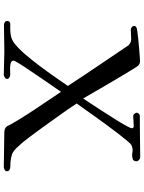

<svg xmlns="http://www.w3.org/2000/svg" viewBox="110 -886 779 1040"><g transform="rotate(90 500.0 -366.5)"><path d="M908 -13Q908 -6 899.5 -1.5Q891 3 885 3Q838 3 790.5 1.5Q743 0 696 0Q688 0 679.5 -3Q671 -6 666 -13Q663 -16 661.5 -20Q660 -24 658 -28Q646 -50 633 -71Q620 -92 607 -113Q576 -162 543 -210Q510 -258 478 -307Q472 -298 453 -271Q434 -244 410 -208.5Q386 -173 362.5 -138.5Q339 -104 324 -79.5Q309 -55 309 -50Q309 -37 325 -34Q341 -31 351 -31Q360 -31 369 -31.5Q378 -32 387 -32Q392 -32 400 -27Q408 -22 408 -15Q408 -8 400 -2.5Q392 3 386 3Q355 3 323.5 1.5Q292 0 261 0Q224 0 187.5 1Q151 2 115 2Q108 2 101 -2.5Q94 -7 94 -14Q94 -32 110 -32Q126 -32 138 -32Q161 -32 179 -36.5Q197 -41 216 -55Q243 -76 274 -112Q305 -148 337 -190.5Q369 -233 397 -273.5Q425 -314 446 -344Q394 -424 341 -502Q288 -580 235 -659Q231 -664 228.5 -668.5Q226 -673 221 -677Q209 -687 192 -687Q179 -687 166.5 -686Q154 -685 142 -685Q134 -685 127.5 -690.5Q121 -696 121 -704Q121 -709 124.5 -712Q128 -715 132 -717Q134 -718 151 -720.5Q168 -723 192.5 -725.5Q217 -728 242 -730Q267 -732 286 -733.5Q305 -735 311 -735Q324 -735 334 -727Q338 -724 350.5 -704Q363 -684 381.5 -653Q400 -622 420.5 -587.5Q441 -553 460 -520Q479 -487 493.5 -462Q508 -437 514 -427Q521 -437 539 -464.5Q557 -492 580 -527.5Q603 -563 625 -598Q647 -633 661 -658.5Q675 -684 675 -690Q675 -701 664 -701Q650 -701 636 -699.5Q622 -698 608 -698Q602 -698 596.5 -705Q591 -712 591 -717Q591 -723 596.5 -728.5Q602 -734 609 -734Q623 -734 637 -734Q651 -734 665 -734Q707 -734 749 -735Q791 -736 833 -736Q840 -736 847 -729.5Q854 -723 854 -715Q854 -700 843 -696Q832 -692 820 -692Q814 -692 807.5 -693.5Q801 -695 795 -695Q780 -695 766 -688Q760 -685 743 -665Q726 -645 703 -615Q680 -585 655 -551Q630 -517 607 -484.5Q584 -452 566.5 -427.5Q549 -403 541 -392Q571 -346 603.5 -301Q636 -256 668 -211Q695 -174 723 -136Q751 -98 783 -65Q802 -46 819.5 -40.5Q837 -35 862 -33Q870 -33 881 -32.5Q892 -32 900 -28.5Q908 -25 908 -13Z"/></g></svg>

Font: Kaisei Tokumin Medium
Style: Regular
Weight: 500
Designer: Font-Kai, 金井和夫
Foundry: KAZUO KANAI
Version: Version 5.003